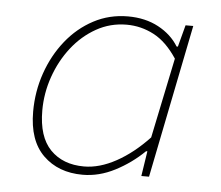

<svg xmlns="http://www.w3.org/2000/svg" viewBox="-42 -537 685 596"><g transform="rotate(5 300.0 -239.0)"><path d="M236 12Q160 12 113 -34Q66 -80 66 -170Q66 -233 86 -290.5Q106 -348 142 -393Q178 -438 227 -464Q276 -490 334 -490Q388 -490 429 -468Q470 -446 492 -410H496L514 -478H538L442 0H418L430 -78H426Q386 -39 336.5 -13.5Q287 12 236 12ZM238 -14Q286 -14 338 -42.5Q390 -71 438 -122L490 -372Q457 -422 417 -443Q377 -464 332 -464Q281 -464 237.5 -439.5Q194 -415 162 -374Q130 -333 112 -281.5Q94 -230 94 -176Q94 -94 133 -54Q172 -14 238 -14Z"/></g></svg>

Font: Source Code Pro ExtraLight ExtraLight
Style: Italic
Weight: 250
Italic angle: -11°
Monospace: yes
Version: Version 1.016;hotconv 1.0.116;makeotfexe 2.5.65601